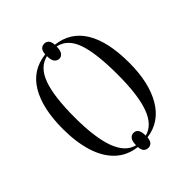

<svg xmlns="http://www.w3.org/2000/svg" viewBox="-229 -892 1068 1068"><g transform="rotate(-45 305.5 -358.0)"><path d="M308 52Q292 52 281.5 42Q271 32 269 7Q194 -2 144 -49.5Q94 -97 69.5 -176.5Q45 -256 45 -359Q45 -520 101 -614.5Q157 -709 269 -722Q271 -748 281.5 -758Q292 -768 308 -768Q322 -768 332.5 -758Q343 -748 345 -722Q455 -709 511 -617Q567 -525 567 -358Q567 -201 509.5 -104Q452 -7 345 7Q343 32 332.5 42Q322 52 308 52ZM269 -7Q269 -39 280 -52.5Q291 -66 308 -66Q325 -66 335 -52.5Q345 -39 345 -7Q412 -24 443.5 -110.5Q475 -197 475 -358Q475 -522 446 -607.5Q417 -693 345 -708Q345 -677 334.5 -663Q324 -649 308 -649Q291 -649 280 -662.5Q269 -676 269 -708Q199 -692 168 -606.5Q137 -521 137 -358Q137 -199 169.5 -111Q202 -23 269 -7Z"/></g></svg>

Font: Noto Serif Display ExtraCondensed
Style: Regular
Weight: 400
Width: 2
Designer: Monotype Design Team
Foundry: Monotype Imaging Inc.
Version: Version 2.009